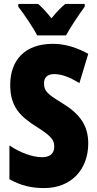

<svg xmlns="http://www.w3.org/2000/svg" viewBox="-20 -947 494 977"><path d="M169 -767H316C337 -806 383 -875 411 -913V-927H312C292 -911 269 -887 242 -854C216 -886 194 -910 174 -927H73V-913C99 -880 152 -802 169 -767ZM429 -217C429 -312 383 -369 297 -422C216 -471 204 -486 204 -524C204 -550 219 -570 256 -570C292 -570 334 -555 384 -524L429 -673C368 -707 308 -724 249 -724C108 -724 32 -642 32 -515C32 -401 85 -353 169 -300C247 -251 256 -231 256 -200C256 -169 237 -147 195 -147C146 -147 84 -169 28 -207V-35C89 -1 143 10 205 10C342 10 429 -84 429 -217Z"/></svg>

Font: Noto Sans Devanagari ExtraCondensed Black
Style: Regular
Weight: 900
Width: 2
Designer: Jelle Bosma - Monotype Design Team
Foundry: Monotype Imaging Inc.
Version: Version 2.004